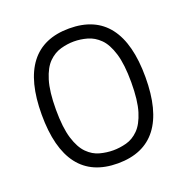

<svg xmlns="http://www.w3.org/2000/svg" viewBox="-123 -788 892 915"><g transform="rotate(-20 323.0 -331.0)"><path d="M323 11Q192 11 126 -75Q60 -161 60 -331Q60 -501 126 -587Q192 -673 323 -673Q454 -673 520 -587Q586 -501 586 -331Q586 -161 520 -75Q454 11 323 11ZM323 -55Q356 -55 390 -64Q424 -73 452 -101Q480 -129 497 -184Q514 -239 514 -331Q514 -422 497 -477.5Q480 -533 452 -560.5Q424 -588 390 -597.5Q356 -607 323 -607Q290 -607 256 -597.5Q222 -588 194 -560.5Q166 -533 149 -477.5Q132 -422 132 -331Q132 -239 149 -184Q166 -129 194 -101Q222 -73 256 -64Q290 -55 323 -55Z"/></g></svg>

Font: Maven Pro VF Beta
Style: Regular
Weight: 400
Designer: Joe Prince
Foundry: Joe Prince
Version: Version 2.002